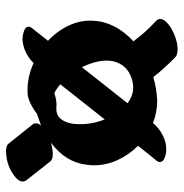

<svg xmlns="http://www.w3.org/2000/svg" viewBox="-6 -640 612 640"><g transform="rotate(-90 300.0 -320.0)"><path d="M557 -92Q557 -80 540.5 -66Q524 -52 500 -43Q476 -34 456 -34Q437 -34 429 -42Q392 -78 363 -115Q326 -104 285 -102Q246 -102 210 -116Q209 -116 209 -115Q193 -96 170 -84Q147 -72 124 -72Q111 -71 95.5 -76.5Q80 -82 80 -93Q80 -99 85 -105Q97 -119 119 -147L134 -166Q104 -196 86.5 -234Q69 -272 69 -313Q69 -322 71 -338Q79 -407 144 -456Q128 -452 120 -451L108 -450Q90 -450 83 -457L20 -537Q15 -543 15 -551Q15 -569 52 -590Q77 -603 103 -605L115 -606Q133 -606 140 -599L204 -519Q209 -514 209 -506Q209 -497 201 -489Q223 -497 241 -503Q256 -515 274.5 -524Q293 -533 307 -534Q359 -537 410 -514Q425 -530 446 -540Q467 -550 488 -551Q502 -551 516.5 -546Q531 -541 531 -531Q531 -525 526 -519L484 -466Q517 -435 535 -396.5Q553 -358 551 -317Q548 -242 482 -181L485 -178Q510 -143 551 -105Q557 -99 557 -92ZM206 -360Q206 -316 222 -277L339 -425Q321 -440 309 -445Q286 -436 261 -438Q234 -440 220 -418.5Q206 -397 206 -360ZM329 -182Q339 -182 351 -185Q385 -194 401.5 -217Q418 -240 418 -271Q418 -307 396 -353L276 -201Q300 -182 329 -182Z"/></g></svg>

Font: Sedgwick Ave Display
Style: Regular
Weight: 400
Designer: Kevin Burke, Pedro Vergani
Foundry: Google, Inc.
Version: Version 1.000